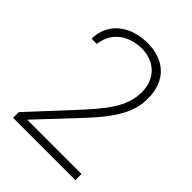

<svg xmlns="http://www.w3.org/2000/svg" viewBox="-208 -832 939 939"><g transform="rotate(45 262.0 -362.0)"><path d="M50 0H481V-42H107V-44L291 -240C412 -368 450 -445 450 -533C450 -654 376 -724 256 -724C131 -724 47 -648 48 -545H84C98 -656 193 -685 255 -685C344 -685 407 -627 407 -533C407 -431 339 -351 236 -240L50 -39Z"/></g></svg>

Font: Kathrein 35 Thin
Style: Regular
Weight: 250
Designer: Lazydogs Typefoundry, based on Open Sans by Ascender Corporation
Foundry: Lazydogs Typefoundry
Version: Version 1.003;PS 001.003;hotconv 1.0.88;makeotf.lib2.5.64775